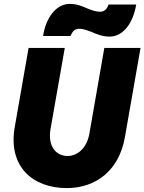

<svg xmlns="http://www.w3.org/2000/svg" viewBox="-20 -945 738 981"><path d="M321 16C469 16 588 -73 618 -243L698 -700H513L437 -264C424 -187 375 -148 325 -148C267 -148 223 -197 238 -285L311 -700H126L55 -294C21 -95 146 16 321 16ZM200 -761H340C349 -779 357 -798 385 -798C407 -798 428 -789 450 -781C477 -769 505 -758 540 -758C609 -758 660 -826 676 -922H535C528 -904 518 -885 491 -885C470 -885 448 -893 426 -902C398 -914 373 -925 336 -925C268 -925 215 -857 200 -761Z"/></svg>

Font: Fixel Text 20240404 ExtraBold
Style: Italic
Weight: 800
Width: 4
Italic angle: -10°
Designer: AlfaBravo + MacPaw
Foundry: Kyrylo Tkachov, Marchela Mozhyna, Serhii Makarenko, Maria Weinstein, Zakhar Kryvoshyya
Version: Version 1.211;Glyphs 3.2 (3225)